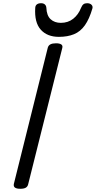

<svg xmlns="http://www.w3.org/2000/svg" viewBox="-20 -1159 595 1193"><path d="M106 14Q84 14 73.5 7Q63 0 66 -16L277 -863Q281 -877 293.5 -883.5Q306 -890 328 -890Q350 -890 360.5 -883Q371 -876 367 -861L155 -14Q152 0 140.5 7Q129 14 106 14ZM346 -930Q273 -930 233 -975Q193 -1020 199 -1111Q200 -1125 209.5 -1132Q219 -1139 235 -1139Q250 -1139 258.5 -1131.5Q267 -1124 268 -1111Q270 -1062 294.5 -1039.5Q319 -1017 358 -1017Q403 -1017 435 -1042.5Q467 -1068 483 -1109Q490 -1126 498.5 -1132.5Q507 -1139 521 -1139Q539 -1139 548.5 -1129.5Q558 -1120 554 -1106Q535 -1041 507.5 -1002Q480 -963 440 -946.5Q400 -930 346 -930Z"/></svg>

Font: Playwrite IS
Style: Regular
Weight: 400
Designer: Veronika Burian, José Scaglione
Foundry: TypeTogether
Version: Version 1.002